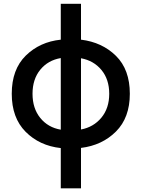

<svg xmlns="http://www.w3.org/2000/svg" viewBox="-20 -779 758 1029"><path d="M305.7 -467.8Q237.3 -456.1 195.8 -405.3Q154.3 -354.5 154.3 -276.4Q154.3 -198.2 195.8 -147Q237.3 -95.7 305.7 -84ZM414.1 -466.8V-85Q481.4 -97.7 523.4 -148.4Q565.4 -199.2 565.4 -276.4Q565.4 -353.5 523.9 -403.8Q482.4 -454.1 414.1 -466.8ZM305.7 14.6Q191.4 2 117.2 -72.8Q43 -147.5 43 -276.4Q43 -407.2 118.2 -481Q193.4 -554.7 305.7 -566.4V-758.8H414.1V-566.4Q527.3 -552.7 601.6 -479.5Q675.8 -406.2 675.8 -276.4Q675.8 -148.4 601.6 -74.2Q527.3 0 414.1 13.7V230.5H305.7Z"/></svg>

Font: Gothic A1 SemiBold
Style: Regular
Weight: 600
Version: Version 2.50